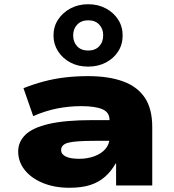

<svg xmlns="http://www.w3.org/2000/svg" viewBox="-20 -877 824 908"><path d="M308 11Q238 11 183 -11.5Q128 -34 97 -73Q66 -112 66 -161Q66 -206 100 -239.5Q134 -273 211.5 -291Q289 -309 419 -309H524V-211H430Q385 -211 354 -209Q323 -207 304.5 -202.5Q286 -198 277.5 -189Q269 -180 269 -167Q269 -148 290.5 -137Q312 -126 355 -126Q393 -126 426 -138Q459 -150 478.5 -172.5Q498 -195 498 -225V-310Q498 -346 464 -360.5Q430 -375 365 -375Q306 -375 250.5 -364Q195 -353 137 -328L91 -460Q139 -479 188 -492Q237 -505 289 -511Q341 -517 396 -517Q493 -517 561 -492.5Q629 -468 664.5 -415.5Q700 -363 700 -276V0H529V-104H527Q506 -67 476.5 -41Q447 -15 406.5 -2Q366 11 308 11ZM397 -562Q349 -562 312.5 -581.5Q276 -601 254.5 -634.5Q233 -668 233 -709Q233 -751 254.5 -784Q276 -817 313 -837Q350 -857 397 -857Q444 -857 481 -837Q518 -817 539 -784Q560 -751 560 -709Q560 -667 539 -634Q518 -601 481 -581.5Q444 -562 397 -562ZM397 -638Q430 -638 449 -658Q468 -678 468 -710Q468 -741 449 -761Q430 -781 397 -781Q365 -781 345.5 -761Q326 -741 326 -710Q326 -678 345 -658Q364 -638 397 -638Z"/></svg>

Font: Nunito Sans 7pt Expanded Black
Style: Regular
Weight: 900
Width: 7
Designer: Vernon Adams
Foundry: Vernon Adams
Version: Version 3.101;gftools[0.9.27]